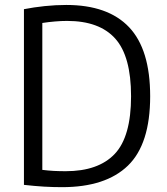

<svg xmlns="http://www.w3.org/2000/svg" viewBox="-20 -768 689 794"><path d="M236.5 6Q199.5 6 161.8 3.8Q124 1.5 79 -3.5V-730Q119.5 -738 165 -742.8Q210.5 -747.5 254 -747.5Q426.5 -747.5 513.8 -655.5Q601 -563.5 601 -370Q601 -172 509 -83Q417 6 236.5 6ZM251.5 -60Q386.5 -60 454.2 -131.2Q522 -202.5 522 -370Q522 -535.5 456.5 -608.5Q391 -681.5 257.5 -681.5Q233.5 -681.5 207.2 -679.2Q181 -677 155 -673V-65.5Q179.5 -62.5 202.5 -61.2Q225.5 -60 251.5 -60Z"/></svg>

Font: Encode Sans Semi Condensed
Style: Regular
Weight: 400
Width: 4
Designer: Multiple Designers
Foundry: Impallari Type
Version: Version 3.000; ttfautohint (v1.8.3) -l 8 -r 50 -G 200 -x 14 